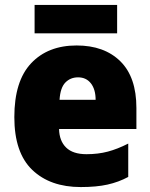

<svg xmlns="http://www.w3.org/2000/svg" viewBox="-20 -747 608 777"><path d="M290 -563Q402 -563 467 -499Q532 -435 532 -310V-225H219Q220 -177 247.5 -150Q275 -123 330 -123Q377 -123 416.5 -133.5Q456 -144 499 -166V-31Q460 -10 415 0Q370 10 307 10Q183 10 110.5 -59.5Q38 -129 38 -273Q38 -419 106 -491Q174 -563 290 -563ZM296 -434Q265 -434 244.5 -413Q224 -392 221 -343H367Q367 -385 348 -409.5Q329 -434 296 -434ZM454 -727V-612H120V-727Z"/></svg>

Font: Noto Sans Gujarati SemiCondensed Black
Style: Regular
Weight: 900
Width: 4
Designer: Jelle Bosma - Monotype Design Team, Universal Thirst
Foundry: Monotype Imaging Inc.
Version: Version 2.106; ttfautohint (v1.8.4.7-5d5b)